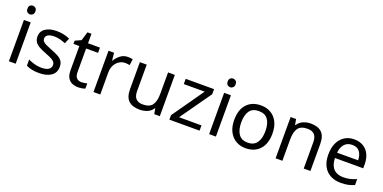

<svg xmlns="http://www.w3.org/2000/svg" viewBox="-13 -1534 4671 2342"><g transform="rotate(20 2322.0 -363.5)"><path d="M130 -737Q150 -737 165.5 -723.5Q181 -710 181 -681Q181 -653 165.5 -639Q150 -625 130 -625Q108 -625 93 -639Q78 -653 78 -681Q78 -710 93 -723.5Q108 -737 130 -737ZM173 -536V0H85V-536Z M692 -148Q692 -70 634 -30Q576 10 478 10Q422 10 381.5 1Q341 -8 310 -24V-104Q342 -88 387.5 -74.5Q433 -61 480 -61Q547 -61 577 -82.5Q607 -104 607 -140Q607 -160 596 -176Q585 -192 556.5 -208Q528 -224 475 -244Q423 -264 386 -284Q349 -304 329 -332Q309 -360 309 -404Q309 -472 364.5 -509Q420 -546 510 -546Q559 -546 601.5 -536.5Q644 -527 681 -510L651 -440Q617 -454 580 -464Q543 -474 504 -474Q450 -474 421.5 -456.5Q393 -439 393 -409Q393 -387 406 -371.5Q419 -356 449.5 -341.5Q480 -327 531 -307Q582 -288 618 -268Q654 -248 673 -219.5Q692 -191 692 -148Z M1001 -62Q1021 -62 1042 -65.5Q1063 -69 1076 -73V-6Q1062 1 1036 5.5Q1010 10 986 10Q944 10 908.5 -4.5Q873 -19 851 -55Q829 -91 829 -156V-468H753V-510L830 -545L865 -659H917V-536H1072V-468H917V-158Q917 -109 940.5 -85.5Q964 -62 1001 -62Z M1433 -546Q1448 -546 1465.5 -544.5Q1483 -543 1496 -540L1485 -459Q1472 -462 1456.5 -464Q1441 -466 1427 -466Q1386 -466 1350 -443.5Q1314 -421 1292.5 -380.5Q1271 -340 1271 -286V0H1183V-536H1255L1265 -438H1269Q1295 -482 1336 -514Q1377 -546 1433 -546Z M2044 -536V0H1972L1959 -71H1955Q1929 -29 1883 -9.5Q1837 10 1785 10Q1688 10 1639 -36.5Q1590 -83 1590 -185V-536H1679V-191Q1679 -63 1798 -63Q1887 -63 1921.5 -113Q1956 -163 1956 -257V-536Z M2560 0H2168V-58L2456 -468H2185V-536H2553V-470L2269 -68H2560Z M2729 -737Q2749 -737 2764.5 -723.5Q2780 -710 2780 -681Q2780 -653 2764.5 -639Q2749 -625 2729 -625Q2707 -625 2692 -639Q2677 -653 2677 -681Q2677 -710 2692 -723.5Q2707 -737 2729 -737ZM2772 -536V0H2684V-536Z M3408 -269Q3408 -136 3340.5 -63Q3273 10 3158 10Q3087 10 3031.5 -22.5Q2976 -55 2944 -117.5Q2912 -180 2912 -269Q2912 -402 2979 -474Q3046 -546 3161 -546Q3234 -546 3289.5 -513.5Q3345 -481 3376.5 -419.5Q3408 -358 3408 -269ZM3003 -269Q3003 -174 3040.5 -118.5Q3078 -63 3160 -63Q3241 -63 3279 -118.5Q3317 -174 3317 -269Q3317 -364 3279 -418Q3241 -472 3159 -472Q3077 -472 3040 -418Q3003 -364 3003 -269Z M3805 -546Q3901 -546 3950 -499.5Q3999 -453 3999 -349V0H3912V-343Q3912 -472 3792 -472Q3703 -472 3669 -422Q3635 -372 3635 -278V0H3547V-536H3618L3631 -463H3636Q3662 -505 3708 -525.5Q3754 -546 3805 -546Z M4372 -546Q4441 -546 4490.5 -516Q4540 -486 4566.5 -431.5Q4593 -377 4593 -304V-251H4226Q4228 -160 4272.5 -112.5Q4317 -65 4397 -65Q4448 -65 4487.5 -74.5Q4527 -84 4569 -102V-25Q4528 -7 4488 1.5Q4448 10 4393 10Q4317 10 4258.5 -21Q4200 -52 4167.5 -113.5Q4135 -175 4135 -264Q4135 -352 4164.5 -415Q4194 -478 4247.5 -512Q4301 -546 4372 -546ZM4371 -474Q4308 -474 4271.5 -433.5Q4235 -393 4228 -321H4501Q4500 -389 4469 -431.5Q4438 -474 4371 -474Z"/></g></svg>

Font: Noto Sans Old Hungarian
Style: Regular
Weight: 400
Designer: Monotype Design Team
Foundry: Monotype Imaging Inc.
Version: Version 2.005; ttfautohint (v1.8.4.7-5d5b)